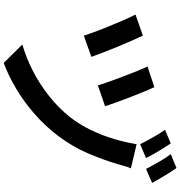

<svg xmlns="http://www.w3.org/2000/svg" viewBox="12 -916 976 1040"><g transform="rotate(90 500.0 -396.0)"><path d="M452 -744Q461 -725 475.5 -690.5Q490 -656 505.5 -615.5Q521 -575 534.5 -538Q548 -501 555 -477L442 -438Q436 -461 423 -497Q410 -533 395 -573Q380 -613 365.5 -649Q351 -685 340 -707ZM892 -617Q884 -600 879 -580.5Q874 -561 869 -545Q847 -471 811.5 -386.5Q776 -302 714 -220Q662 -152 597.5 -95.5Q533 -39 463 3Q393 45 321 72L221 -29Q291 -49 362 -85Q433 -121 499 -173Q565 -225 615 -288Q656 -341 685.5 -403Q715 -465 733.5 -528Q752 -591 761 -648ZM173 -682Q184 -659 200 -622.5Q216 -586 233 -545Q250 -504 264.5 -466.5Q279 -429 288 -403L173 -362Q167 -381 156.5 -410.5Q146 -440 132.5 -473.5Q119 -507 105 -540Q91 -573 79 -600Q67 -627 59 -642ZM757 -833Q769 -815 784 -791Q799 -767 813 -742.5Q827 -718 836 -699L761 -667Q751 -688 737.5 -712.5Q724 -737 710 -760.5Q696 -784 683 -802ZM890 -864Q903 -846 918 -822Q933 -798 947 -774Q961 -750 971 -732L895 -699Q879 -730 857 -768.5Q835 -807 815 -833Z"/></g></svg>

Font: Noto Sans SC Thin SemiBold
Style: Regular
Weight: 600
Version: Version 2.004-H2;hotconv 1.0.118;makeotfexe 2.5.65603